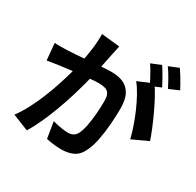

<svg xmlns="http://www.w3.org/2000/svg" viewBox="-190 -1082 1380 1351"><g transform="rotate(30 500.0 -406.5)"><path d="M454.8 -782.7Q450.7 -763.8 446.1 -741.2Q441.5 -718.7 437.1 -699.9Q432.8 -677.5 427 -650.1Q421.2 -622.6 415.8 -595.1Q410.4 -567.7 404.5 -541.6Q394.3 -498.8 379.1 -441.8Q363.9 -384.8 343.9 -319.5Q323.8 -254.3 299.1 -188Q274.5 -121.7 246.1 -59.3Q217.8 3 186.3 53.4L56 1.4Q91.3 -46.2 121.6 -104.6Q151.9 -162.9 176.9 -224.7Q201.9 -286.5 221.6 -346.8Q241.3 -407 255.4 -458.8Q269.5 -510.6 277.5 -548.2Q291.5 -615.8 299.6 -679Q307.6 -742.3 306.3 -798.2ZM799.4 -682.1Q822.6 -649.4 848.5 -601.9Q874.3 -554.4 898.9 -501.4Q923.6 -448.4 943.8 -399.2Q963.9 -349.9 975.4 -314.4L848.3 -255.7Q838.6 -297.7 821.1 -348.6Q803.7 -399.5 781.1 -452Q758.5 -504.5 732.5 -551.5Q706.6 -598.6 679.8 -631.2ZM49.4 -577.6Q76.4 -575.8 102.5 -576.2Q128.7 -576.6 156.5 -577.6Q180.6 -578.6 215.7 -581.1Q250.8 -583.6 290.6 -586.7Q330.3 -589.8 370.3 -593.3Q410.2 -596.8 444.3 -598.9Q478.4 -601 500.3 -601Q553.7 -601 594 -583.5Q634.3 -566 657.7 -523.9Q681 -481.9 681 -409.5Q681 -351.1 675.8 -282Q670.6 -213 658.3 -149.7Q646.1 -86.5 624.3 -43.4Q600 9.3 558.5 29Q517.1 48.8 460.5 48.8Q431.7 48.8 398.8 44.5Q365.9 40.3 340 34.5L318.6 -97.2Q338.5 -91.7 361.8 -86.9Q385.1 -82 406.6 -79.2Q428.2 -76.4 440.8 -76.4Q466.2 -76.4 485 -85.6Q503.9 -94.8 515.9 -119.2Q530 -147.5 538.9 -193.8Q547.7 -240 552.2 -293.6Q556.6 -347.1 556.6 -396Q556.6 -436.3 545.5 -455.3Q534.4 -474.4 512.7 -480.9Q491 -487.4 459.6 -487.4Q437 -487.4 397.8 -483.9Q358.6 -480.4 314.2 -475.8Q269.8 -471.2 231.7 -466.3Q193.6 -461.4 172.5 -458.6Q150.9 -455.3 117.7 -450.8Q84.4 -446.4 61.4 -442.1ZM781.1 -820.9Q794.1 -803.1 808.7 -777.9Q823.3 -752.7 837.3 -727.6Q851.2 -702.5 860.7 -683.6L780.2 -649.4Q770.4 -670.1 757.1 -694.9Q743.7 -719.6 729.7 -744.6Q715.6 -769.6 701.6 -788.4ZM899.5 -866Q912.7 -847.2 928.1 -821.9Q943.4 -796.7 957.7 -772.1Q972 -747.4 980.5 -729.8L900.8 -695.5Q885.3 -727.2 863.1 -766.3Q840.9 -805.5 820.2 -833.5Z"/></g></svg>

Font: Noto Sans HK Thin
Style: Regular
Weight: 100
Designer: Ryoko NISHIZUKA 西塚涼子 (kana, bopomofo & ideographs); Paul D. Hunt (Latin, Greek & Cyrillic); Sandoll Communications 산돌커뮤니
Foundry: Adobe
Version: Version 2.004-H2;hotconv 1.0.118;makeotfexe 2.5.65603